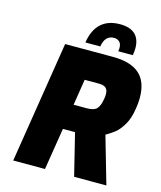

<svg xmlns="http://www.w3.org/2000/svg" viewBox="-135 -1037 950 1133"><g transform="rotate(15 340.5 -470.0)"><path d="M173 -743H465Q573 -743 627 -696Q681 -649 681 -549Q681 -519 675 -483Q666 -422 642.5 -382.5Q619 -343 595 -324Q571 -305 541 -288L624 0H427L364 -256H290L249 0H55ZM395 -410Q439 -410 456 -429Q473 -448 480 -494Q482 -504 482 -521Q482 -545 469 -557Q456 -569 426 -569H339L314 -410ZM457 -940Q518 -940 549 -911Q580 -882 580 -825Q580 -813 576 -783H487Q489 -797 489 -803Q489 -829 476 -841Q463 -853 443 -853Q388 -853 377 -783H286Q298 -861 341 -900.5Q384 -940 457 -940Z"/></g></svg>

Font: Exo Black
Style: Italic
Weight: 900
Italic angle: -9°
Designer: Natanael Gama
Foundry: Natanael Gama
Version: Version 1.500; ttfautohint (v1.6)